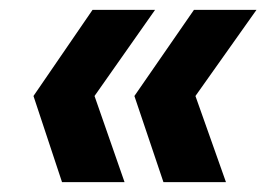

<svg xmlns="http://www.w3.org/2000/svg" viewBox="-20 -490 555 390"><path d="M312 -120 253 -295 374 -470H501L377 -295L439 -120ZM106 -120 48 -295 168 -470H295L172 -295L233 -120Z"/></svg>

Font: DM Sans 9pt
Style: Bold Italic
Weight: 700
Italic angle: -10°
Version: Version 4.004;gftools[0.9.30]